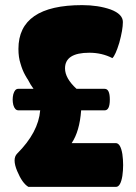

<svg xmlns="http://www.w3.org/2000/svg" viewBox="-20 -730 530 750"><path d="M389 -299H297Q291 -217 260 -171H432Q451 -171 458 -128Q464 -85 458 -43Q451 0 433 0H91Q67 -14 47 -62Q27 -110 47 -130Q130 -213 137 -299H52Q38 -299 32 -320Q27 -341 32 -362Q38 -383 51 -383H111Q99 -399 89 -419Q87 -421 78 -437Q67 -457 60 -482Q52 -506 52 -539Q52 -710 301 -710Q363 -710 412 -693Q460 -675 460 -644Q460 -614 446 -563Q431 -514 419 -503Q378 -524 329 -524Q234 -524 234 -463Q234 -424 279 -383H389Q409 -383 409 -341Q409 -299 389 -299Z"/></svg>

Font: FC Lilita One
Style: Regular
Weight: 400
Designer: Juan Montoreano
Foundry: Juan Montoreano
Version: Version 1.002